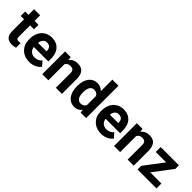

<svg xmlns="http://www.w3.org/2000/svg" viewBox="232 -1944 3147 3147"><g transform="rotate(45 1805.5 -370.0)"><path d="M223.1 -658.2V-528.3H313.5V-424.8H223.1V-161.1Q223.1 -131.8 234.4 -119.1Q245.6 -106.4 277.3 -106.4Q300.8 -106.4 318.8 -109.9V-2.9Q277.3 9.8 233.4 9.8Q85 9.8 82 -140.1V-424.8H4.9V-528.3H82V-658.2Z M635.3 9.8Q519 9.8 446 -61.5Q373 -132.8 373 -251.5V-265.1Q373 -344.7 403.8 -407.5Q434.6 -470.2 491 -504.2Q547.4 -538.1 619.6 -538.1Q728 -538.1 790.3 -469.7Q852.5 -401.4 852.5 -275.9V-218.3H516.1Q522.9 -166.5 557.4 -135.3Q591.8 -104 644.5 -104Q726.1 -104 772 -163.1L841.3 -85.4Q809.6 -40.5 755.4 -15.4Q701.2 9.8 635.3 9.8ZM619.1 -423.8Q577.1 -423.8 551 -395.5Q524.9 -367.2 517.6 -314.5H713.9V-325.7Q712.9 -372.6 688.5 -398.2Q664.1 -423.8 619.1 -423.8Z M1062.5 -528.3 1066.9 -467.3Q1123.5 -538.1 1218.8 -538.1Q1302.7 -538.1 1343.8 -488.8Q1384.8 -439.5 1385.7 -341.3V0H1244.6V-337.9Q1244.6 -382.8 1225.1 -403.1Q1205.6 -423.3 1160.2 -423.3Q1100.6 -423.3 1070.8 -372.6V0H929.7V-528.3Z M1470.7 -268.1Q1470.7 -391.6 1526.1 -464.8Q1581.5 -538.1 1677.7 -538.1Q1754.9 -538.1 1805.2 -480.5V-750H1946.8V0H1819.3L1812.5 -56.2Q1759.8 9.8 1676.8 9.8Q1583.5 9.8 1527.1 -63.7Q1470.7 -137.2 1470.7 -268.1ZM1611.8 -257.8Q1611.8 -183.6 1637.7 -144Q1663.6 -104.5 1712.9 -104.5Q1778.3 -104.5 1805.2 -159.7V-368.2Q1778.8 -423.3 1713.9 -423.3Q1611.8 -423.3 1611.8 -257.8Z M2299.3 9.8Q2183.1 9.8 2110.1 -61.5Q2037.1 -132.8 2037.1 -251.5V-265.1Q2037.1 -344.7 2067.9 -407.5Q2098.6 -470.2 2155 -504.2Q2211.4 -538.1 2283.7 -538.1Q2392.1 -538.1 2454.3 -469.7Q2516.6 -401.4 2516.6 -275.9V-218.3H2180.2Q2187 -166.5 2221.4 -135.3Q2255.9 -104 2308.6 -104Q2390.1 -104 2436 -163.1L2505.4 -85.4Q2473.6 -40.5 2419.4 -15.4Q2365.2 9.8 2299.3 9.8ZM2283.2 -423.8Q2241.2 -423.8 2215.1 -395.5Q2189 -367.2 2181.6 -314.5H2377.9V-325.7Q2377 -372.6 2352.5 -398.2Q2328.1 -423.8 2283.2 -423.8Z M2726.6 -528.3 2731 -467.3Q2787.6 -538.1 2882.8 -538.1Q2966.8 -538.1 3007.8 -488.8Q3048.8 -439.5 3049.8 -341.3V0H2908.7V-337.9Q2908.7 -382.8 2889.2 -403.1Q2869.6 -423.3 2824.2 -423.3Q2764.6 -423.3 2734.9 -372.6V0H2593.8V-528.3Z M3318.8 -113.8H3577.1V0H3138.7V-85.9L3387.2 -414.1H3146V-528.3H3569.3V-444.8Z"/></g></svg>

Font: SteelSelectRoboto
Style: Roboto-Bold
Weight: 700
Designer: Google
Version: Version 2.137; 2017